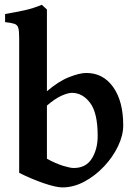

<svg xmlns="http://www.w3.org/2000/svg" viewBox="-20 -777 577 811"><path d="M500.5 -247.6Q500.5 -205.1 478.5 -159.2Q456.5 -113.3 419.4 -74Q382.3 -34.7 336.7 -10Q291 14.6 243.7 14.6Q216.8 14.6 165.3 -2.9Q113.8 -20.5 61 -46.9V-618.2Q61 -647 57.1 -659.7Q53.2 -672.4 40.5 -676.5Q27.8 -680.7 1.5 -683.6V-717.8Q46.9 -725.6 83.7 -733.6Q120.6 -741.7 156.7 -756.8Q168.5 -746.6 178.2 -736.8V-391.6Q227.1 -433.6 271.7 -451.2Q316.4 -468.8 344.2 -468.8Q416 -468.8 458.3 -408.9Q500.5 -349.1 500.5 -247.6ZM392.6 -203.1Q392.6 -300.3 360.6 -342.5Q328.6 -384.8 284.2 -384.8Q267.1 -384.8 240.5 -373Q213.9 -361.3 178.2 -331.1V-106.4Q217.3 -85.4 247.1 -76.4Q276.9 -67.4 291.5 -67.4Q342.8 -67.4 367.7 -106.9Q392.6 -146.5 392.6 -203.1Z"/></svg>

Font: Gentium Plus
Style: Bold
Weight: 700
Designer: Victor Gaultney, Annie Olsen, Iska Routamaa, Becca Hirsbrunner
Foundry: SIL International
Version: Version 6.101